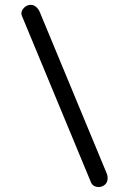

<svg xmlns="http://www.w3.org/2000/svg" viewBox="-20 -721 516 778"><path d="M399.9 31.2Q387.2 39.1 371.1 35.9Q355 32.7 349.1 19L68.8 -656.7Q63 -670.9 72.8 -684.1Q82.5 -697.3 97.2 -700.7Q111.8 -703.6 123.5 -695.1Q135.3 -686.5 141.1 -672.4L412.1 -19Q418 -4.9 415.3 9.3Q412.6 23.4 399.9 31.2Z"/></svg>

Font: Mikhak Regular
Style: Regular
Weight: 400
Designer: Amin Abedi
Version: Version 3.3